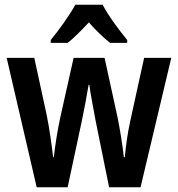

<svg xmlns="http://www.w3.org/2000/svg" viewBox="-20 -786 747 806"><path d="M411 -766H296C274 -725 227 -659 193 -618V-606H264C290 -626 321 -658 353 -692C383 -658 414 -628 442 -606H514V-618C478 -662 434 -721 411 -766ZM382 -276 438 0H570L699 -543H585L527 -279C515 -225 507 -164 504 -126H500C494 -180 483 -246 474 -291L419 -543H289L233 -293C221 -238 211 -172 206 -126H203C197 -179 187 -249 176 -303L124 -543H8L134 0H264L323 -276C332 -317 345 -388 352 -430H355C360 -391 374 -320 382 -276Z"/></svg>

Font: Noto Sans Armenian Condensed SemiBold
Style: Regular
Weight: 600
Width: 3
Designer: Monotype Design Team
Foundry: Monotype Imaging Inc.
Version: Version 2.008